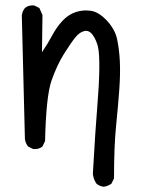

<svg xmlns="http://www.w3.org/2000/svg" viewBox="-20 -587 540 726"><path d="M372.1 119.1Q356.4 117.2 344.7 107.4Q333 89.8 331.1 70.3Q340.8 -100.6 347.7 -181.6Q354.5 -262.7 355.5 -323.2Q356.4 -383.8 350.6 -409.2Q344.7 -434.6 331.1 -454.1Q317.4 -473.6 299.3 -469.7Q281.2 -465.8 264.6 -445.3Q248 -424.8 221.7 -382.8Q195.3 -340.8 174.8 -282.2Q154.3 -223.6 150.4 -53.7L140.6 -33.2Q127 -21.5 105.5 -23.4L85.9 -33.2Q76.2 -45.9 74.2 -61.5L62.5 -528.3Q64.5 -544.9 74.2 -556.6Q87.9 -568.4 109.4 -566.4L128.9 -556.6L140.6 -530.3L138.7 -389.6Q160.2 -420.9 176.8 -452.1Q193.4 -483.4 215.8 -507.8Q238.3 -532.2 267.1 -541.5Q295.9 -550.8 325.2 -545.9Q354.5 -541 384.8 -508.3Q415 -475.6 422.9 -438.5Q430.7 -401.4 433.1 -356.4Q435.5 -311.5 431.2 -250Q426.8 -188.5 418.9 -110.8Q411.1 -33.2 411.1 87.9L401.4 107.4Q387.7 117.2 372.1 119.1Z"/></svg>

Font: JasonHandwriting4
Style: Regular
Weight: 400
Version: Version 1.01.21